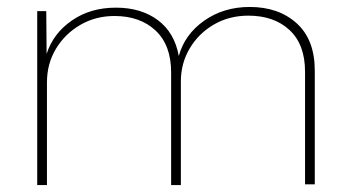

<svg xmlns="http://www.w3.org/2000/svg" viewBox="-20 -532 1005 552"><path d="M87 0V-500H113L114 -377Q133 -436 186.5 -473Q240 -510 313 -510Q386 -510 434 -474Q482 -438 494 -371Q511 -433 567 -472.5Q623 -512 698 -512Q781 -512 833 -465Q885 -418 885 -329V-2H857V-326Q857 -404 812.5 -445.5Q768 -487 694 -487Q639 -487 595 -461.5Q551 -436 525.5 -393Q500 -350 500 -298V0H472V-324Q472 -402 427.5 -444Q383 -486 309 -486Q255 -486 211 -460.5Q167 -435 141 -392Q115 -349 115 -295V0Z"/></svg>

Font: Work Sans ExtraLight
Style: Regular
Weight: 200
Designer: Wei Huang
Foundry: Wei Huang
Version: Version 2.010; ttfautohint (v1.8.3)